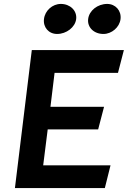

<svg xmlns="http://www.w3.org/2000/svg" viewBox="-20 -958 651 978"><path d="M204 -861C199 -819 228 -785 271 -785C318 -785 363 -819 368 -861C373 -904 337 -938 290 -938C247 -938 209 -904 204 -861ZM429 -861C424 -819 458 -785 507 -785C549 -785 589 -819 594 -861C599 -904 568 -938 526 -938C477 -938 434 -904 429 -861ZM237 -414 258 -587H581L611 -703H142L56 0H514L543 -116H200L223 -299H480L510 -414Z"/></svg>

Font: Bluebird
Style: ExtObl
Weight: 400
Designer: Jasper
Foundry: Cannot Into Space Fonts
Version: Version 0.98